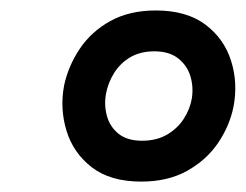

<svg xmlns="http://www.w3.org/2000/svg" viewBox="-20 -748 470 367"><path d="M250 -400.9Q190.9 -400.9 155.5 -428.2Q120.1 -455.6 107.2 -497.8Q94.2 -540 102.5 -584.5Q110.4 -621.6 132.3 -654.5Q154.3 -687.5 190.9 -707.8Q227.5 -728 277.8 -728Q336.4 -728 372.3 -701.2Q408.2 -674.3 421.6 -632.1Q435.1 -589.8 426.3 -543.9Q418.9 -507.3 396.7 -474.6Q374.5 -441.9 337.6 -421.4Q300.8 -400.9 250 -400.9ZM251.5 -479Q279.3 -479 299.3 -490.7Q319.3 -502.4 331.3 -521Q343.3 -539.6 346.7 -560.1Q350.1 -581.5 344 -602.1Q337.9 -622.6 320.8 -636.2Q303.7 -649.9 274.9 -649.9Q248.5 -649.9 229.2 -638.7Q210 -627.4 198.2 -608.6Q186.5 -589.8 182.6 -568.8Q178.7 -547.4 184.3 -526.6Q189.9 -505.9 206.5 -492.4Q223.1 -479 251.5 -479Z"/></svg>

Font: Reddit Sans
Style: Bold Italic
Weight: 700
Italic angle: -11.25°
Designer: Stephen Hutchings
Version: Version 1.013